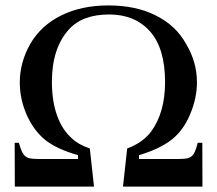

<svg xmlns="http://www.w3.org/2000/svg" viewBox="-20 -695 808 715"><path d="M35.2 0 34.7 -163.1H50.3Q55.7 -144 61 -132.1Q66.4 -120.1 74 -113.5Q81.5 -106.9 93 -105Q104.5 -103 122.6 -103H270.5V-117.2Q192.4 -139.2 148.4 -173.8Q104.5 -210 79.1 -268.1Q53.7 -326.2 53.7 -388.2Q53.7 -461.9 92.3 -530.8Q132.3 -600.1 208 -637.5Q283.7 -674.8 383.3 -674.8Q485.4 -674.8 558.6 -638.2Q635.7 -600.1 673.3 -530.8Q713.4 -463.9 713.4 -388.2Q713.4 -329.1 687.5 -268.1Q662.6 -209 618.7 -174.6Q574.7 -140.1 497.6 -117.2V-103H645.5Q663.6 -103 675 -105Q686.5 -106.9 694.1 -113.5Q701.7 -120.1 706.5 -132.1Q711.4 -144 716.3 -163.1H733.4L733.9 0H438L453.6 -142.1Q512.7 -164.1 543.5 -206.1Q594.7 -276.9 594.7 -389.2Q594.7 -515.1 538.6 -578.1Q482.4 -641.1 386.7 -641.1Q286.6 -641.1 236.3 -585Q173.3 -515.1 173.3 -390.1Q173.3 -317.9 192.9 -263.9Q212.4 -210 248.5 -179.2Q270.5 -157.2 314.5 -142.1L330.1 0Z"/></svg>

Font: XB Khoramshahr
Style: Italic
Weight: 400
Italic angle: -12°
Designer: Behnam
Foundry: Irmug
Version: Version 8.005 2009